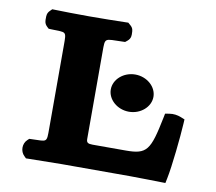

<svg xmlns="http://www.w3.org/2000/svg" viewBox="-71 -698 882 783"><g transform="rotate(10 370.0 -306.0)"><path d="M464.2 -258C512.4 -258 552.5 -293 552.5 -335C552.5 -377 512.4 -412 464.2 -412C416 -412 375.9 -377 375.9 -335C375.9 -293 416 -258 464.2 -258ZM514.7 0C545 0 640.6 2 640.6 2L661.4 2.4L665.6 -17.9C676.3 -69 689 -193.9 692.1 -248.6L693.1 -266.5L676.5 -273.2C662.4 -278.8 645.5 -281.6 628.1 -278.7L611.1 -275.8L607.7 -258.9C579.5 -119.2 567.1 -100 479.1 -100H341.5C321.9 -100 316.3 -104.7 316.3 -119.1V-478.7C316.3 -541 313.7 -532.6 388.6 -535.2L399.8 -535.5L407.7 -541.8C423.3 -554.3 421.5 -567.8 421.2 -576.9C420.9 -585 421.7 -596.5 407.7 -607.7L399 -615.3L386.7 -615C340.8 -614 294.7 -613 236 -613C176.8 -613 135.8 -614 94.8 -615L84.1 -615.3L76.5 -607.7C63.7 -595.9 64.8 -583.6 64.7 -575C64.6 -566.1 63.3 -553.1 76.5 -540.9L83.4 -534.5L93.1 -534.1C158.4 -531.5 156.2 -540.1 156.2 -476.9V-136.1C156.2 -72.9 158.4 -81.5 93.1 -78.9L83.4 -78.5L76.5 -72.1C57.8 -54.9 57.8 -22.5 76.5 -5.3L84 2.2L94.7 2C143.7 1 230.5 0 230.5 0Z"/></g></svg>

Font: Linux Libertine Mono O 
Style: Mono Bold
Weight: 400
Designer: Philipp H. Poll
Foundry: Philipp H. Poll
Version: Version 5.1.7